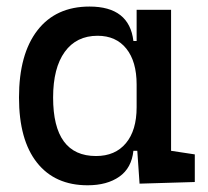

<svg xmlns="http://www.w3.org/2000/svg" viewBox="-20 -547 626 577"><path d="M243.2 9.8Q145 9.8 91.1 -58.3Q37.1 -126.5 37.1 -253.9Q37.1 -384.3 92.5 -455.8Q147.9 -527.3 249 -527.3Q368.7 -527.3 380.9 -423.8H390.6V-517.6H494.1V-93.8L565.4 -83V0L399.4 4.9L392.6 -93.8H380.9Q375.5 -42 338.6 -16.1Q301.8 9.8 243.2 9.8ZM390.6 -224.6V-293Q390.6 -362.3 359.6 -400.9Q328.6 -439.5 273.4 -439.5Q209.5 -439.5 174.6 -391.1Q139.6 -342.8 139.6 -253.9Q139.6 -78.1 268.6 -78.1Q326.2 -78.1 358.4 -116.7Q390.6 -155.3 390.6 -224.6Z"/></svg>

Font: CaskaydiaMono NF
Style: Regular
Weight: 400
Designer: Aaron Bell
Foundry: Saja Typeworks
Version: Version 2111.001; ttfautohint (v1.8.4);Nerd Fonts 3.1.1